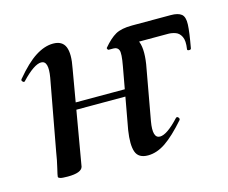

<svg xmlns="http://www.w3.org/2000/svg" viewBox="-67 -485 696 585"><g transform="rotate(-15 281.0 -193.0)"><path d="M334 9Q304 9 296 -13.5Q288 -36 295 -81L330 -274Q337 -312 333 -322.5Q329 -333 316 -333H301Q299 -333 297.5 -336Q296 -339 297 -340Q318 -365 336.5 -375.5Q355 -386 389 -386H511Q534 -386 544.5 -377.5Q555 -369 554 -345Q553 -321 544 -272Q543 -268 537 -268.5Q531 -269 532 -273Q536 -299 529.5 -312Q523 -325 511.5 -329Q500 -333 489 -333H342L349 -361Q382 -361 395 -337Q408 -313 400 -261L369 -89Q360 -37 384 -37Q406 -37 445 -79Q449 -83 453 -78.5Q457 -74 454 -70Q418 -29 390 -10Q362 9 334 9ZM81 8Q63 8 57 6Q51 4 51 1Q51 -3 56.5 -25.5Q62 -48 66 -74L107 -297Q116 -349 92 -349Q81 -349 65.5 -338.5Q50 -328 30 -307Q27 -303 22.5 -307.5Q18 -312 22 -316Q57 -358 86 -376.5Q115 -395 142 -395Q171 -395 180 -373Q189 -351 180 -306L129 -10Q124 8 81 8ZM122 -182 125 -204H360L357 -182Z"/></g></svg>

Font: Cormorant SemiBold
Style: Italic
Weight: 600
Italic angle: -10°
Designer: Christian Thalmann (Catharsis Fonts)
Foundry: Catharsis Fonts
Version: Version 4.000